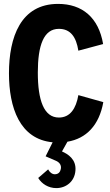

<svg xmlns="http://www.w3.org/2000/svg" viewBox="-20 -721 563 985"><path d="M510 -197 382 -233C370 -164 340 -118 282 -118C205 -118 174 -207 174 -349C174 -488 204 -573 282 -573C342 -573 371 -531 382 -461L509 -495C486 -631 402 -701 278 -701C86 -701 26 -530 26 -345C26 -169 81 -7 250 9L214 81L265 103C285 111 296 126 292 146C289 161 280 173 261 173C247 173 234 162 227 148L176 192C194 222 228 244 269 244C319 244 363 210 367 154C372 96 328 69 298 56L326 6C423 -10 489 -79 510 -197Z"/></svg>

Font: Decalotype
Style: Bold
Weight: 700
Designer: Alfredo Marco Pradil
Foundry: Alfredo Marco Pradil
Version: Version 1.0